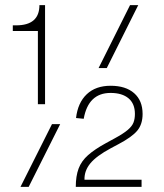

<svg xmlns="http://www.w3.org/2000/svg" viewBox="-20 -730 640 750"><path d="M128 -323V-609H30V-631H43Q134 -631 134 -710H156V-323ZM365 -464 488 -710H520L397 -464ZM60 0 183 -245H215L92 0ZM276 0Q276 -42 287 -71.5Q298 -101 324 -124Q350 -147 394 -171L427 -189Q462 -208 479 -222.5Q496 -237 501.5 -251.5Q507 -266 507 -285Q507 -325 482 -346Q457 -367 412 -367Q325 -367 307 -266L277 -269Q284 -329 319 -362Q354 -395 412 -395Q471 -395 504 -366Q537 -337 537 -285Q537 -245 516.5 -220Q496 -195 443 -167L413 -151Q357 -121 333 -92Q309 -63 310 -28H533V0Z"/></svg>

Font: Geist Mono Thin
Style: Regular
Weight: 100
Monospace: yes
Designer: Basement.studio, Andrés Briganti, Mateo Zaragoza
Foundry: Basement.studio, Vercel, Andrés Briganti, Guido Ferreyra, Mateo Zaragoza
Version: Version 1.500; ttfautohint (v1.8.4.7-5d5b)